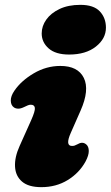

<svg xmlns="http://www.w3.org/2000/svg" viewBox="-20 -757 457 792"><path d="M265 -532Q209.5 -532 180.8 -557.2Q152 -582.5 152 -619Q152 -649.5 171 -676.2Q190 -703 225.8 -720Q261.5 -737 311.5 -737Q366.5 -737 391.8 -710Q417 -683 417 -643Q417 -597.5 375.5 -564.8Q334 -532 265 -532ZM272 -209Q248 -155 277 -155Q283 -155 287.8 -156.5Q292.5 -158 302 -163Q321 -174 336 -161Q346 -152.5 346.2 -134.5Q346.5 -116.5 333 -91Q307 -43.5 259.2 -14.2Q211.5 15 150.5 15Q97.5 15 70.8 -8Q44 -31 42 -69.8Q40 -108.5 61 -155L108.5 -261Q125.5 -299 123.8 -312Q122 -325 107 -325Q100.5 -325 94.2 -322.2Q88 -319.5 78.5 -315Q65 -308.5 54.8 -308.8Q44.5 -309 37.5 -314Q25 -322.5 24.5 -341.5Q24 -360.5 39.5 -383Q67.5 -424 119.2 -454.5Q171 -485 229 -485Q301.5 -485 325.8 -435.5Q350 -386 312.5 -301Z"/></svg>

Font: Fraunces 9pt SuperSoft Black
Style: Italic
Weight: 900
Italic angle: -16°
Version: Version 1.000;[0bf87f6ff]